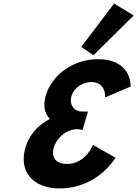

<svg xmlns="http://www.w3.org/2000/svg" viewBox="-20 -1060 772 1080"><path d="M436.9 -796.2 505.7 -749.1 732.2 -973 621.9 -1040.2ZM570.9 -511.8C570.9 -511.8 580.6 -598.5 492.2 -598.5C447.1 -598.5 395.8 -566.2 382.4 -521.2C367.2 -470.2 397.8 -432.8 440.3 -432.8H475.1L444 -328.2C444 -328.2 431.9 -333.3 414.9 -333.3C358.8 -333.3 301.1 -290.8 283.1 -230.5C265.4 -171 298 -137.8 356.7 -137.8C462.1 -137.8 503.3 -244.9 503.3 -244.9L629.7 -172.7C629.7 -172.7 530.7 -0.1 314.8 -0.1C164.4 -0.1 83.3 -96.2 123.3 -230.5C145.3 -304.4 196.1 -358 260.4 -391.1C231 -420.9 220.4 -465.1 237.6 -522.9C273 -641.9 395.2 -726.9 528.7 -726.9C725 -726.9 714.9 -573 714.9 -573Z"/></svg>

Font: Hussar
Style: BdOblThree
Weight: 700
Foundry: Cannot Into Space Fonts
Version: Version 2.00